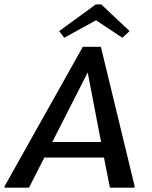

<svg xmlns="http://www.w3.org/2000/svg" viewBox="-58 -866 702 886"><path d="M215 -722.5 238.3 -691.7 385 -772.5 506.7 -691.7 540 -722.5 409.2 -845.8H384.2ZM562.5 0 563.3 -6.7 407.5 -650H324.2L-36.7 -6.7L-37.5 0H75.8L146.7 -139.2H421.7L449.2 0ZM408.3 -210.8H183.3L346.7 -531.7Z"/></svg>

Font: Boon Medium
Style: Italic
Weight: 500
Italic angle: -9°
Designer: Sungsit Sawaiwan
Foundry: FontUni
Version: Version 3.0